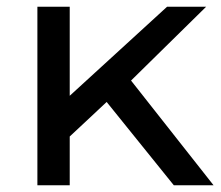

<svg xmlns="http://www.w3.org/2000/svg" viewBox="-20 -550 655 570"><path d="M169 -128 171 -251 476 -530H592L358 -300L306 -256ZM91 0V-530H187V0ZM496 0 288 -258 350 -335 614 0Z"/></svg>

Font: Montserrat Thin Medium
Style: Regular
Weight: 500
Version: Version 9.000